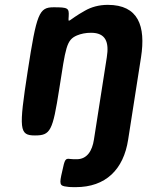

<svg xmlns="http://www.w3.org/2000/svg" viewBox="-20 -558 607 791"><path d="M355 -423C416 -423 430 -384 420 -322L367 17C360 63 339 98 296 98C287 98 278 98 270 97C249 94 247 97 236 149C224 200 225 208 255 211C266 213 278 213 292 213C415 213 489 141 508 17L561 -322C581 -451 550 -538 424 -538C388 -538 356 -529 330 -514C258 -474 261 -457 263 -491C265 -525 260 -528 201 -528C141 -528 131 -504 94 -264C57 -24 59 0 124 0C188 0 197 -18 224 -191C251 -363 253 -393 297 -412C314 -419 333 -423 355 -423Z"/></svg>

Font: Asimov Print
Style: AIt
Weight: 500
Designer: Google
Version: Version 2.000980: 2014